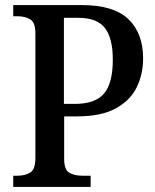

<svg xmlns="http://www.w3.org/2000/svg" viewBox="-20 -734 610 754"><path d="M32 0V-44H49Q79 -44 99 -56.5Q119 -69 119 -115V-603Q119 -646 98.5 -658Q78 -670 51 -670H32V-714H303Q426 -714 484 -659Q542 -604 542 -504Q542 -443 517 -391.5Q492 -340 435 -308.5Q378 -277 283 -277H232V-110Q232 -67 252.5 -55.5Q273 -44 302 -44H336V0ZM274 -326Q353 -326 388 -366Q423 -406 423 -500Q423 -584 392 -624Q361 -664 288 -664H231V-326Z"/></svg>

Font: Noto Serif Georgian SemiCondensed Medium
Style: Regular
Weight: 500
Width: 4
Designer: Monotype Design Team, Akaki Razmadze
Foundry: Google LLC
Version: Version 2.003; ttfautohint (v1.8.4.7-5d5b)